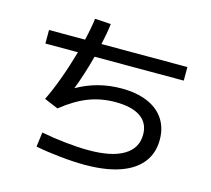

<svg xmlns="http://www.w3.org/2000/svg" viewBox="-111 -902 1159 1055"><g transform="rotate(15 469.0 -375.0)"><path d="M174.8 -7.8 185.5 -90.8Q253.9 -77.6 325.7 -70.1Q397.5 -62.5 456.1 -62.5Q586.4 -62.5 655 -103.8Q723.6 -145 723.6 -222.7Q723.6 -288.1 674.3 -322.3Q625 -356.4 531.2 -356.4Q450.2 -356.4 378.9 -328.9Q307.6 -301.3 231.4 -240.2L152.3 -273.4Q179.2 -327.1 208.3 -406.2Q237.3 -485.4 260.3 -567.4H75.2V-644.5H280.3Q297.9 -718.8 303.7 -769.5L394.5 -763.7Q388.7 -711.9 373.5 -644.5H862.3V-567.4H355Q326.7 -459.5 292.5 -371.6Q408.7 -437.5 543.9 -437.5Q629.9 -437.5 691.9 -411.4Q753.9 -385.3 786.6 -335.9Q819.3 -286.6 819.3 -218.8Q819.3 -142.6 777.1 -88.9Q734.9 -35.2 653.6 -7.3Q572.3 20.5 456.1 20.5Q393.6 20.5 316.9 12.7Q240.2 4.9 174.8 -7.8Z"/></g></svg>

Font: Pretendard Medium
Style: Regular
Weight: 500
Designer: Base glyphs from Inter by Rasmus Andersson; Hangeul glyphs from Noto Sans CJK(Source Han Sans) by Jang Soo-young and Kan
Foundry: Kil Hyung-jin
Version: Version 1.309